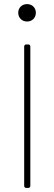

<svg xmlns="http://www.w3.org/2000/svg" viewBox="-20 -917 265 937"><path d="M112 -812C137 -812 155 -830 155 -855C155 -879 137 -897 112 -897C87 -897 69 -879 69 -855C69 -830 87 -812 112 -812ZM108 0H118C124 0 128 -4 128 -10V-690C128 -696 124 -700 118 -700H108C102 -700 98 -696 98 -690V-10C98 -4 102 0 108 0Z"/></svg>

Font: Barlow Thin
Style: Regular
Weight: 250
Designer: Jeremy Tribby
Foundry: Tribby Type
Version: Version 1.422;hotconv 1.0.109;makeotfexe 2.5.65596